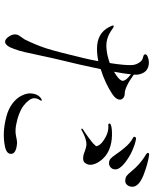

<svg xmlns="http://www.w3.org/2000/svg" viewBox="86 -914 827 1040"><g transform="rotate(90 500.0 -393.5)"><path d="M753 -72Q813 -68 813 -39Q813 -14 771 -6Q698 9 611 -14Q569 -25 539.5 -47.5Q510 -70 497 -98Q484 -124 485.5 -146Q487 -168 494.5 -181.5Q502 -195 513 -202Q518 -205 521 -206Q524 -207 525 -204.5Q526 -202 519 -191Q512 -180 511.5 -166Q511 -152 522.5 -136.5Q534 -121 551.5 -107.5Q569 -94 597.5 -83Q626 -72 660 -66Q692 -61 717 -66.5Q742 -72 753 -72ZM488 -587Q428 -548 354 -525Q329 -405 305 -309Q294 -264 282 -206.5Q270 -149 262 -114.5Q254 -80 245 -57Q228 -7 205 -7Q191 -7 176 -29.5Q161 -52 168 -75Q169 -79 179.5 -93.5Q190 -108 193 -113Q224 -176 242 -232Q260 -288 295 -436Q301 -460 311 -512Q261 -502 223 -506Q147 -514 119 -586Q116 -592 118.5 -594.5Q121 -597 129 -593Q149 -579 162 -572Q175 -565 192.5 -560Q210 -555 230 -555.5Q250 -556 276 -561Q305 -568 321 -574Q334 -656 332 -694Q331 -718 314 -740Q305 -751 291 -754Q285 -756 281.5 -757Q278 -758 275.5 -761Q273 -764 274 -769Q276 -776 290.5 -781Q305 -786 317 -786Q375 -786 384 -724V-704Q452 -655 487 -655Q500 -655 509 -648Q518 -641 519 -632Q521 -609 488 -587ZM382 -689Q379 -654 368 -597Q409 -621 416 -638Q424 -656 382 -689ZM860 -509Q882 -468 864 -443Q858 -431 841 -430Q824 -429 805 -436.5Q786 -444 770 -447Q738 -452 681 -420Q678 -418 676.5 -422Q675 -426 682 -430Q693 -436 724.5 -459Q756 -482 761 -489Q763 -491 765.5 -493.5Q768 -496 768.5 -497Q769 -498 770.5 -499.5Q772 -501 771.5 -501.5Q771 -502 771 -504Q766 -524 738 -542Q696 -570 658 -566Q651 -565 649 -571Q647 -577 656 -580Q674 -587 714 -586Q754 -585 787 -572Q834 -553 860 -509ZM733 -716Q756 -713 794 -696.5Q832 -680 864.5 -653.5Q897 -627 897 -604Q897 -589 887 -579.5Q877 -570 864 -570Q849 -570 839.5 -578Q830 -586 813 -611Q796 -636 781 -653Q755 -685 728 -699Q718 -703 721 -710Q724 -718 733 -716ZM820 -787Q869 -780 930 -756Q991 -731 991 -697Q991 -680 982 -669Q973 -658 960 -658Q943 -658 933 -665Q923 -672 906 -693Q889 -714 871 -730Q843 -755 815 -771Q806 -778 808 -783Q810 -788 820 -787Z"/></g></svg>

Font: TsukuhouMincho
Style: Regular
Weight: 400
Designer: Iose
Foundry: Typographish
Version: Version 1.001; ttfautohint (v1.8.3)